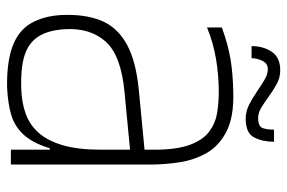

<svg xmlns="http://www.w3.org/2000/svg" viewBox="-158 -662 831 556"><g transform="rotate(90 258.0 -384.5)"><path d="M414 0V-307Q414 -313 414 -330Q414 -347 414 -366.5Q414 -386 414 -400.5Q414 -415 414 -415Q414 -480 400 -518Q386 -556 362 -574Q338 -592 308.5 -597Q279 -602 248 -602Q198 -602 151 -594Q104 -586 60 -568V-611Q110 -629 151.5 -636Q193 -643 248 -644Q319 -646 361 -624.5Q403 -603 423.5 -567Q444 -531 450.5 -488Q457 -445 457 -404V0ZM233 11Q159 12 114 -5Q69 -22 48 -58Q27 -94 24 -146Q21 -214 40 -261Q59 -308 108.5 -335.5Q158 -363 246 -371L434 -389V-347L246 -329Q141 -319 101 -274.5Q61 -230 65 -157Q68 -107 87 -78.5Q106 -50 143 -39Q180 -28 235 -30Q277 -31 310 -43Q343 -55 366 -81.5Q389 -108 401.5 -152Q414 -196 414 -260L432 -113H410Q395 -64 371 -37.5Q347 -11 313 -1Q279 9 233 11ZM324 -680Q303 -680 283.5 -690Q264 -700 246.5 -712Q229 -724 212.5 -734Q196 -744 181 -744Q164 -744 156.5 -728Q149 -712 149 -697H114Q114 -731 130.5 -755.5Q147 -780 184 -780Q205 -780 223.5 -770Q242 -760 259 -747.5Q276 -735 291.5 -725.5Q307 -716 322 -716Q347 -716 351.5 -729.5Q356 -743 356 -762H391Q391 -729 378.5 -704.5Q366 -680 324 -680Z"/></g></svg>

Font: Matangi Light
Style: Regular
Weight: 300
Designer: Prashant Pant
Foundry: The Graphic Ant
Version: Version 3.002